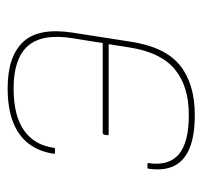

<svg xmlns="http://www.w3.org/2000/svg" viewBox="-34 -496 542 515"><g transform="rotate(90 237.5 -239.0)"><path d="M217 12Q132 12 93 -29.5Q54 -71 68 -162L92 -316Q106 -410 155.5 -450Q205 -490 289 -490Q344 -490 378 -476Q412 -462 425.5 -434.5Q439 -407 433 -366Q433 -365 432.5 -364Q432 -363 430 -363H420Q419 -363 418 -364Q417 -365 418 -366Q426 -420 394.5 -447Q363 -474 289 -474Q212 -474 166.5 -436.5Q121 -399 108 -316L99 -259H340Q344 -259 343 -254L342 -248Q341 -243 337 -243H96L83 -162Q70 -80 104 -42Q138 -4 217 -4Q291 -4 330.5 -32Q370 -60 377 -112Q377 -115 381 -115H391Q393 -115 393 -112Q387 -72 366 -44.5Q345 -17 308 -2.5Q271 12 217 12Z"/></g></svg>

Font: Sofia Sans Hairline
Style: Italic
Weight: 1
Italic angle: -9°
Designer: Botio Nikoltchev, Ani Petrova
Foundry: lettersoup
Version: Version 4.102